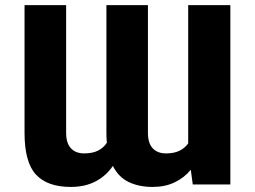

<svg xmlns="http://www.w3.org/2000/svg" viewBox="-20 -732 1011 762"><path d="M427.9 -73.5Q401.3 -34.1 359.4 -12.1Q317.5 9.9 261 9.9Q168 9.9 122.7 -39.1Q77.4 -88.1 77.4 -204.5V-711.6H242.5V-204.5Q242.5 -164.1 261.4 -143.6Q280.2 -123.2 314.3 -123.2Q347.3 -123.2 369.3 -134.4Q391.3 -145.6 404.1 -165.5Q402.3 -183.9 402.3 -204.5V-711.6H567.1V-204.5Q567.1 -164.1 585.9 -143.6Q604.8 -123.2 638.8 -123.2Q671.2 -123.2 692.6 -133.9Q714.1 -144.5 726.9 -163V-711.6H894.2V0H745L737.2 -58.2Q710.6 -25.9 672.6 -8Q634.6 9.9 585.9 9.9Q531.6 9.9 491.1 -9.4Q450.6 -28.8 427.9 -73.5Z"/></svg>

Font: Inter UI Extra Bold
Style: Regular
Weight: 800
Designer: Rasmus Andersson
Foundry: rsms
Version: 3.2;8d6f07862